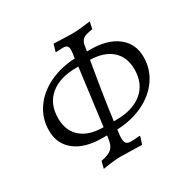

<svg xmlns="http://www.w3.org/2000/svg" viewBox="-160 -829 1015 1023"><g transform="rotate(-30 347.0 -317.0)"><path d="M360 -104Q355 -64 355 -56Q355 -31 363 -21.5Q371 -12 392 -12Q408 -12 447 -15L448 -11L434 33Q332 30 305 30Q284 30 252 33.5Q220 37 193 42L204 -1Q252 -10 271 -28Q290 -46 295 -87L297 -104H269Q162 -104 102 -151Q42 -198 42 -280Q42 -354 82.5 -413Q123 -472 194 -506.5Q265 -541 353 -545L357 -572Q359 -590 359 -594Q359 -612 351.5 -619Q344 -626 326 -626L284 -624L282 -627L295 -670Q306 -670 336 -668L409 -666Q449 -666 521 -676L512 -633Q470 -628 453.5 -616Q437 -604 433 -576Q429 -556 428 -545H447Q554 -545 614.5 -498Q675 -451 675 -369Q675 -295 634 -235.5Q593 -176 521 -141.5Q449 -107 360 -104ZM303 -151 348 -498H336Q233 -498 175 -449.5Q117 -401 117 -313Q117 -236 165.5 -193.5Q214 -151 303 -151ZM420 -498Q385 -297 366 -151H381Q483 -151 541.5 -199.5Q600 -248 600 -336Q600 -411 553 -453.5Q506 -496 420 -498Z"/></g></svg>

Font: Alegreya SC
Style: Italic
Weight: 400
Italic angle: -7°
Designer: Juan Pablo del Peral
Foundry: Huerta Tipografica
Version: Version 2.007; ttfautohint (v1.6)